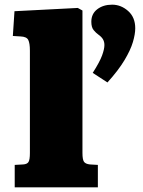

<svg xmlns="http://www.w3.org/2000/svg" viewBox="-20 -802 611 822"><path d="M43 0V-96L79 -98Q96 -99 102 -108.5Q108 -118 108 -147V-585Q108 -617 101 -631Q94 -645 68 -646L35 -648L42 -754L313 -768L333 -757V-147Q333 -119 339.5 -109.5Q346 -100 365 -98L399 -96V0ZM440 -449 377 -490Q407 -537 417 -564.5Q427 -592 427 -609Q427 -623 421 -633.5Q415 -644 401 -654Q391 -661 381 -673Q371 -685 371 -709Q371 -743 396.5 -762.5Q422 -782 460 -782Q498 -782 528.5 -755Q559 -728 559 -681Q559 -656 549 -622Q539 -588 513 -544.5Q487 -501 440 -449Z"/></svg>

Font: Literata Variable Black
Style: Regular
Weight: 900
Designer: Latin by Veronika Burian and Jose Scaglione. Greek by Irene Vlachou. Cyrillic by Vera Evstafieva.
Foundry: TypeTogether
Version: Version 3.021